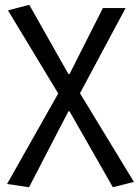

<svg xmlns="http://www.w3.org/2000/svg" viewBox="-20 -577 585 810"><path d="M102.5 212.9 9.8 199.2 225.6 -182.6 13.7 -533.2 103.5 -556.6 268.6 -264.6H273.4L414.1 -543H509.8L317.4 -183.6L544.9 190.4L456.1 212.9L273.4 -107.4H268.6Z"/></svg>

Font: GenYoGothic TW TTF Regular
Style: Regular
Weight: 400
Version: Version 1.300